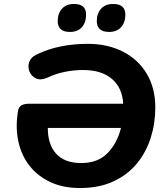

<svg xmlns="http://www.w3.org/2000/svg" viewBox="-20 -937 836 968"><path d="M383 11Q299 11 235 -18.5Q171 -48 129.5 -100.5Q88 -153 72.5 -224Q57 -295 71 -378Q74 -397 87.5 -405.5Q101 -414 127 -414H601Q597 -494 544.5 -539Q492 -584 399 -584Q352 -584 305.5 -574.5Q259 -565 218 -545Q185 -531 162 -541.5Q139 -552 129 -575.5Q119 -599 127 -623.5Q135 -648 164 -662Q222 -690 286.5 -703Q351 -716 422 -716Q523 -716 600 -676.5Q677 -637 720 -565Q763 -493 763 -395Q763 -315 740 -242.5Q717 -170 670.5 -113Q624 -56 552 -22.5Q480 11 383 11ZM390 -115Q473 -115 522 -165Q571 -215 590 -292H221Q221 -208 263.5 -161.5Q306 -115 390 -115ZM530 -776Q468 -776 468 -831Q468 -869 489.5 -893Q511 -917 551 -917Q612 -917 612 -863Q612 -824 590.5 -800Q569 -776 530 -776ZM332 -776Q271 -776 271 -831Q271 -869 292.5 -893Q314 -917 354 -917Q414 -917 414 -863Q414 -824 393 -800Q372 -776 332 -776Z"/></svg>

Font: Nunito ExtraBold
Style: Italic
Weight: 800
Italic angle: -9°
Designer: Vernon Adams
Foundry: Vernon Adams
Version: Version 3.601; ttfautohint (v1.8.2.53-6de2)